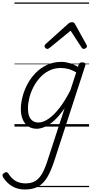

<svg xmlns="http://www.w3.org/2000/svg" viewBox="-116 -1015 734 1539"><path d="M84 504Q26 504 -17.5 478.5Q-61 453 -90 408Q-97 398 -96 388.5Q-95 379 -82 371Q-71 363 -63 365Q-55 367 -49 376Q-23 418 11 436.5Q45 455 89 455Q136 455 167.5 435.5Q199 416 222 375.5Q245 335 265 272L402 -148Q361 -88 321.5 -51.5Q282 -15 245.5 1Q209 17 178 17Q139 17 110.5 -2Q82 -21 66.5 -57Q51 -93 51 -141Q51 -186 64 -237.5Q77 -289 103 -338.5Q129 -388 168.5 -429Q208 -470 260 -494.5Q312 -519 377 -519Q409 -519 444 -508.5Q479 -498 509 -479L514 -496Q518 -507 524.5 -511Q531 -515 544 -515Q562 -515 566.5 -507.5Q571 -500 567 -488L319 275Q293 355 262.5 406Q232 457 189.5 480.5Q147 504 84 504ZM192 -33Q228 -33 270.5 -61Q313 -89 358 -146Q403 -203 448 -291L495 -435Q458 -456 428.5 -463Q399 -470 372 -470Q320 -470 278 -449Q236 -428 204 -392.5Q172 -357 150.5 -314.5Q129 -272 118.5 -228Q108 -184 108 -146Q108 -111 117 -86Q126 -61 145 -47Q164 -33 192 -33ZM263 -623Q255 -623 248 -630Q241 -637 241 -645Q241 -650 243.5 -654Q246 -658 250 -662L431 -825Q439 -832 446 -834.5Q453 -837 461 -837Q468 -837 474.5 -834Q481 -831 485 -823L575 -660Q578 -655 579.5 -651Q581 -647 581 -644Q581 -635 572 -629Q563 -623 556 -623Q550 -623 545.5 -626Q541 -629 538 -634L450 -769L285 -634Q278 -629 273.5 -626Q269 -623 263 -623ZM0 475H598V485H0ZM0 -20H598V0H0ZM0 -505H598V-500H0ZM0 -995H598V-985H0Z"/></svg>

Font: Playwrite SK Guides
Style: Regular
Weight: 400
Designer: Veronika Burian, José Scaglione
Foundry: TypeTogether
Version: Version 1.003